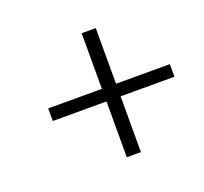

<svg xmlns="http://www.w3.org/2000/svg" viewBox="-85 -623 671 630"><g transform="rotate(-20 251.0 -308.5)"><path d="M257.3 -91.8V-286.6H69.8V-330.6H257.3V-524.9H306.6V-330.6H494.6V-286.6H306.6V-91.8Z"/></g></svg>

Font: Elstob 14pt Medium
Style: Italic
Weight: 500
Italic angle: -20°
Designer: Peter S. Baker
Version: Version 1.015